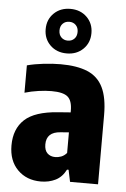

<svg xmlns="http://www.w3.org/2000/svg" viewBox="-57 -866 604 919"><g transform="rotate(5 245.0 -407.0)"><path d="M174 10.5Q105.5 10.5 62.5 -32.8Q19.5 -76 19.5 -149.5Q19.5 -229 68 -274Q116.5 -319 228 -327L288 -331.5V-340Q288 -387.5 266.2 -406.2Q244.5 -425 188 -425Q159.5 -425 125.5 -420.2Q91.5 -415.5 59.5 -406V-537.5Q95.5 -547 138.8 -552Q182 -557 220.5 -557Q299.5 -557 350 -535.8Q400.5 -514.5 424.5 -465.2Q448.5 -416 448.5 -332.5V0H314L302 -57H294.5Q276 -20.5 244.5 -5Q213 10.5 174 10.5ZM180.5 -168.5Q180.5 -140 195 -126Q209.5 -112 233 -112Q246.5 -112 261 -117.2Q275.5 -122.5 288 -136.5V-235.5L248 -232.5Q180.5 -228 180.5 -168.5ZM244 -611Q196 -611 165 -641.2Q134 -671.5 134 -718Q134 -764.5 165 -794.8Q196 -825 244 -825Q292 -825 323 -794.8Q354 -764.5 354 -718Q354 -671.5 323 -641.2Q292 -611 244 -611ZM244 -672.5Q263 -672.5 275.2 -684.8Q287.5 -697 287.5 -718Q287.5 -738.5 275.2 -750.8Q263 -763 244 -763Q225 -763 212.8 -750.8Q200.5 -738.5 200.5 -718Q200.5 -697 212.8 -684.8Q225 -672.5 244 -672.5Z"/></g></svg>

Font: Encode Sans Condensed ExtraBold
Style: Regular
Weight: 800
Width: 3
Designer: Multiple Designers
Foundry: Impallari Type
Version: Version 3.000; ttfautohint (v1.8.3) -l 8 -r 50 -G 200 -x 14 